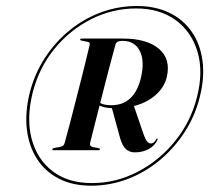

<svg xmlns="http://www.w3.org/2000/svg" viewBox="-20 -758 681 625"><path d="M276.5 -153.5Q338 -153.5 394.8 -175Q451.5 -196.5 498.8 -235.5Q546 -274.5 580.2 -326.8Q614.5 -379 630 -441Q646.5 -505.5 639.2 -560Q632 -614.5 604 -654.8Q576 -695 530.5 -716.8Q485 -738.5 425.5 -738.5Q365.5 -738.5 309.5 -718Q253.5 -697.5 206.8 -659.5Q160 -621.5 126.5 -570Q93 -518.5 77 -457Q61 -392 67.5 -336.8Q74 -281.5 100.8 -240.2Q127.5 -199 172.2 -176.2Q217 -153.5 276.5 -153.5ZM279 -162Q201.5 -162 151 -200.8Q100.5 -239.5 83 -306.2Q65.5 -373 86.5 -457Q107 -537.5 157.2 -599Q207.5 -660.5 276.8 -695.5Q346 -730.5 423 -730.5Q499.5 -730.5 551.2 -693Q603 -655.5 622.8 -590Q642.5 -524.5 621 -441Q601 -362 550 -298.8Q499 -235.5 428.2 -198.8Q357.5 -162 279 -162ZM523 -507.5Q514 -469.5 479.5 -442.8Q445 -416 392 -408Q384 -407 375.2 -406.2Q366.5 -405.5 357.5 -405.5Q328.5 -405.5 312.8 -410.8Q297 -416 287 -425L291.5 -432Q301.5 -424 313 -419.8Q324.5 -415.5 342.5 -415.5Q380.5 -415.5 404.8 -438.8Q429 -462 439 -506Q451.5 -560.5 434.8 -592.8Q418 -625 379 -625Q368.5 -625 362.8 -621.8Q357 -618.5 355.5 -611.5Q347.5 -582 339 -550.2Q330.5 -518.5 322.2 -485.8Q314 -453 305.5 -420Q297 -387 289 -355.2Q281 -323.5 273.5 -293.5Q272 -287.5 274.2 -284.2Q276.5 -281 281.5 -279.5L301.5 -275.5Q304 -275 304.8 -274.2Q305.5 -273.5 305.5 -272Q304.5 -269 301 -269H154Q149.5 -269 150.5 -272Q150.5 -274 151.8 -274.5Q153 -275 155.5 -276L176.5 -280Q182.5 -281.5 185.8 -284.2Q189 -287 190.5 -293Q199 -323 207.5 -355.8Q216 -388.5 224.5 -422Q233 -455.5 241.5 -488.5Q250 -521.5 257.5 -552.5Q265 -583.5 271.5 -610.5Q273 -615.5 271.5 -618.2Q270 -621 266.5 -621.5L244.5 -626Q240.5 -627 241 -629.5Q241.5 -632.5 245.5 -632.5H380Q458 -632.5 497.2 -599.2Q536.5 -566 523 -507.5ZM343.5 -409 414 -418.5 446.5 -323.5Q453.5 -303.5 459.2 -297.2Q465 -291 471 -291Q476 -291 480 -294Q484 -297 488.5 -304.5Q490.5 -307.5 492 -307Q493 -306.5 493.2 -305.8Q493.5 -305 493 -303.5Q484 -283.5 464 -272.8Q444 -262 419 -262Q401.5 -262 389.8 -272.8Q378 -283.5 370.5 -310Z"/></svg>

Font: Fraunces 120pt SemiBold
Style: Italic
Weight: 600
Italic angle: -16°
Version: Version 1.000;[b76b70a41]